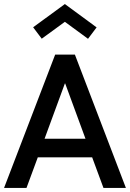

<svg xmlns="http://www.w3.org/2000/svg" viewBox="-32 -930 643 950"><path d="M591 0H480L424 -151.5H155L99 0H-12L241 -660H338.5ZM391 -243.5 290.5 -517H289L188.5 -243.5ZM403.5 -738 289 -822 174.5 -738.5 132 -795 289 -910 446 -794.5Z"/></svg>

Font: Lucymar Sans Medium
Style: Regular
Weight: 500
Foundry: The League of Moveable Type (original font) / Main changes by Cristiano Sobral with portions from Mirco Monsees
Version: Version 2.001;August 30, 2020;FontCreator 13.0.0.2681 64-bit